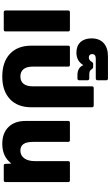

<svg xmlns="http://www.w3.org/2000/svg" viewBox="339 -1294 968 1686"><g transform="rotate(90 823.0 -451.0)"><path d="M88 0Q72 0 72 -16V-566Q72 -581 88 -581H240Q256 -581 256 -566V-16Q256 0 240 0Z M381 -242V-566Q381 -581 397 -581H550Q565 -581 565 -566V-253Q565 -201 587.5 -173.5Q610 -146 652 -146Q693 -146 715.5 -173.5Q738 -201 738 -253V-774Q738 -790 754 -790H906Q922 -790 922 -774V-242Q922 -122 850.5 -54.5Q779 13 652 13Q524 13 452.5 -54.5Q381 -122 381 -242Z M495 -808Q455 -808 455 -776Q455 -762 463 -754.5Q471 -747 485 -747Q509 -747 523 -773Q530 -785 541 -785H570Q579 -785 586 -775L594 -764Q600 -757 610 -754Q620 -751 637 -751H670Q677 -751 681 -746.5Q685 -742 685 -735V-663Q685 -656 681 -651.5Q677 -647 670 -647H640Q578 -647 555 -692L552 -699Q516 -638 442 -638Q383 -638 350 -673.5Q317 -709 317 -771Q317 -839 358 -877Q399 -915 474 -915H670Q677 -915 681 -910.5Q685 -906 685 -899V-824Q685 -817 681 -812.5Q677 -808 670 -808Z M1042 -192V-566Q1042 -581 1058 -581H1211Q1226 -581 1226 -566V-256Q1226 -200 1245 -173Q1264 -146 1303 -146Q1345 -146 1370 -180Q1395 -214 1395 -275V-566Q1395 -581 1411 -581H1563Q1579 -581 1579 -566V-16Q1579 0 1563 0H1434Q1419 0 1419 -15L1416 -67Q1356 13 1243 13Q1149 13 1095.5 -41.5Q1042 -96 1042 -192Z"/></g></svg>

Font: LINE Seed Sans TH App ExtraBold
Style: Regular
Weight: 800
Designer: Dalton Maag Ltd | Thai characters by Cadson Demak Co.,Ltd.
Foundry: Dalton Maag Ltd
Version: Version 1.003